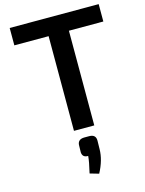

<svg xmlns="http://www.w3.org/2000/svg" viewBox="-141 -773 865 1142"><g transform="rotate(-15 292.0 -202.5)"><path d="M370 -583V0H245V-583H34V-690H582V-583ZM324 54Q365 54 365 92L364 145Q363 212 324 285L269 269Q286 198 288 166Q253 167 251 134L252 88Q255 54 295 54Z"/></g></svg>

Font: Taylor Sans Upright Semi Bold
Style: Regular
Weight: 600
Italic angle: -8°
Designer: Natanael Gama
Version: Version 1.001 September 8, 2015